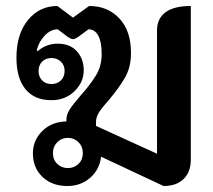

<svg xmlns="http://www.w3.org/2000/svg" viewBox="-20 -613 713 642"><path d="M90 -100Q90 -144 121.5 -175Q153 -206 202 -207V-212Q202 -230 213 -247Q224 -264 249 -293Q283 -331 301.5 -362Q320 -393 320 -432Q320 -473 308.5 -494Q297 -515 276 -515L242 -490Q241 -489 235 -485.5Q229 -482 224 -482Q218 -482 206 -490L173 -515Q149 -515 129 -493.5Q109 -472 103 -445L106 -442Q135 -467 173 -467Q214 -467 237 -441.5Q260 -416 260 -378Q260 -338 229 -308Q198 -278 152 -278Q95 -278 65 -315Q35 -352 35 -420Q35 -499 73.5 -546Q112 -593 172 -593L224 -554L278 -593Q340 -593 379 -551.5Q418 -510 418 -436Q418 -389 398.5 -354.5Q379 -320 345 -280Q322 -254 311.5 -238Q301 -222 301 -205V-192L505 -99V-511Q505 -551 533.5 -572Q562 -593 618 -593V-79Q618 -38 594 -14.5Q570 9 527 9L318 -89Q313 -46 281.5 -18.5Q250 9 205 9Q154 9 122 -21.5Q90 -52 90 -100ZM196 -376Q196 -395 183.5 -407Q171 -419 152 -419Q133 -419 121 -407Q109 -395 109 -376Q109 -356 121 -344Q133 -332 152 -332Q171 -332 183.5 -344Q196 -356 196 -376ZM257 -101Q257 -123 242.5 -137.5Q228 -152 207 -152Q186 -152 171.5 -137.5Q157 -123 157 -101Q157 -79 171.5 -65Q186 -51 207 -51Q228 -51 242.5 -65Q257 -79 257 -101Z"/></svg>

Font: K2D SemiBold
Style: Regular
Weight: 600
Designer: Katatrad Aksorn Co.,Ltd.
Foundry: Cadson Demak Co.,Ltd.
Version: Version 1.000; ttfautohint (v1.6)